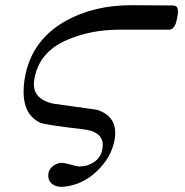

<svg xmlns="http://www.w3.org/2000/svg" viewBox="-20 -481 709 737"><path d="M628 -367H437Q329 -367 238 -328Q130 -282 112 -178Q98 -102 185 -83Q222 -78 350 -60Q435 -35 420 55Q408 123 351 177Q295 230 222 236Q195 238 178.5 223.5Q162 209 166 184Q169 167 184.5 155.5Q200 144 219 144Q227 144 251.5 151Q276 158 283 158Q317 158 342.5 140Q368 122 373 91Q385 24 297 15Q152 -2 134 -10Q52 -49 76 -186Q102 -327 231 -400Q341 -462 489 -461L643 -460Q659 -460 662 -447.5Q665 -435 660 -413Q653 -367 628 -367Z"/></svg>

Font: GFS Didot
Style: Italic
Weight: 400
Italic angle: -12°
Designer: Takis Katsoulidis and George D. Matthiopoulos
Foundry: George Matthiopoulos and Takis Katsoulidis
Version: Version 1.0